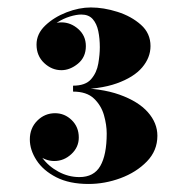

<svg xmlns="http://www.w3.org/2000/svg" viewBox="-20 -932 489 502"><path d="M211.5 -451Q161.5 -451 127.2 -468.5Q93 -486 75.5 -513Q58 -540 58 -567.5Q58 -597 77.5 -616.5Q97 -636 124 -636Q149 -636 167.5 -618Q186 -600 186 -572.5Q186 -547 166.5 -529Q147 -511 122 -511Q98 -511 78.2 -528Q58.5 -545 58.5 -567.5H74Q74 -542 90.5 -519.5Q107 -497 133 -483Q159 -469 187.5 -469Q225.5 -469 242.2 -498Q259 -527 259 -583Q259 -605.5 251.8 -631Q244.5 -656.5 225.5 -674.5Q206.5 -692.5 171 -692.5V-702Q243.5 -702 292.5 -684.5Q341.5 -667 366.5 -638.8Q391.5 -610.5 391.5 -577Q391.5 -538 364 -509.8Q336.5 -481.5 295.2 -466.2Q254 -451 211.5 -451ZM171 -698V-708Q203.5 -708 218.2 -725Q233 -742 237 -765.8Q241 -789.5 241 -808.5Q241 -831 237 -850.5Q233 -870 222.5 -882Q212 -894 192.5 -894Q180 -894 162.8 -888.8Q145.5 -883.5 129.5 -873.2Q113.5 -863 102.8 -848.5Q92 -834 92 -815.5H76.5Q76.5 -840.5 97 -857Q117.5 -873.5 140.5 -873.5Q165 -873.5 184.8 -856Q204.5 -838.5 204.5 -811.5Q204.5 -782.5 183.8 -765.5Q163 -748.5 140.5 -748.5Q115.5 -748.5 95.5 -767.2Q75.5 -786 75.5 -815.5Q75.5 -843.5 98.2 -865.2Q121 -887 154 -899.8Q187 -912.5 217.5 -912.5Q251 -912.5 287.2 -901Q323.5 -889.5 348.5 -867.2Q373.5 -845 373.5 -811.5Q373.5 -781.5 351.8 -755.8Q330 -730 285.2 -714Q240.5 -698 171 -698Z"/></svg>

Font: Bodoni Moda 9pt Black
Style: Regular
Weight: 900
Designer: Owen Earl
Foundry: indestructible type
Version: Version 2.005